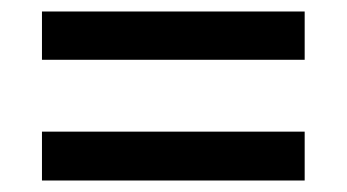

<svg xmlns="http://www.w3.org/2000/svg" viewBox="-20 -507 604 334"><path d="M510 -403H53V-487H510ZM510 -193H53V-278H510Z"/></svg>

Font: Hind Madurai Medium
Style: Regular
Weight: 500
Designer: Jyotish Sonowal
Foundry: Indian Type Foundry
Version: Version 1.001;PS 1.0;hotconv 1.0.86;makeotf.lib2.5.63406; tt